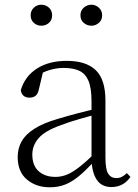

<svg xmlns="http://www.w3.org/2000/svg" viewBox="-20 -780 586 814"><path d="M191 14Q133 14 94 -19Q55 -52 55 -114Q55 -151 71.5 -180.5Q88 -210 125.5 -234Q163 -258 225 -276Q268 -289 312.5 -300.5Q357 -312 397 -321V-297Q357 -287 315.5 -275Q274 -263 237 -249Q170 -225 143.5 -194Q117 -163 117 -125Q117 -78 144 -54Q171 -30 215 -30Q240 -30 263.5 -39.5Q287 -49 316.5 -72Q346 -95 386 -134L392 -89H373Q341 -55 313 -32Q285 -9 256 2.5Q227 14 191 14ZM453 13Q411 13 390.5 -17.5Q370 -48 368 -102V-106V-350Q368 -407 355 -437.5Q342 -468 316 -480Q290 -492 250 -492Q220 -492 190 -483Q160 -474 128 -454L164 -482L145 -402Q141 -382 131 -374Q121 -366 105 -366Q74 -366 68 -397Q85 -456 136 -489Q187 -522 263 -522Q345 -522 386 -482.5Q427 -443 427 -354V-113Q427 -61 439 -43Q451 -25 473 -25Q486 -25 496 -30Q506 -35 518 -46L533 -30Q518 -8 497.5 2.5Q477 13 453 13ZM155 -671Q137 -671 123.5 -683Q110 -695 110 -715Q110 -735 123.5 -747.5Q137 -760 155 -760Q174 -760 187.5 -747.5Q201 -735 201 -715Q201 -695 187.5 -683Q174 -671 155 -671ZM368 -671Q349 -671 335 -683Q321 -695 321 -715Q321 -735 335 -747.5Q349 -760 368 -760Q385 -760 399 -747.5Q413 -735 413 -715Q413 -695 399 -683Q385 -671 368 -671Z"/></svg>

Font: Noto Serif KR ExtraLight
Style: Regular
Weight: 200
Designer: Ryoko NISHIZUKA 西塚涼子 (kana & ideographs); Frank Grießhammer (Latin, Greek & Cyrillic); Wenlong ZHANG 张文龙 (bopomofo); San
Foundry: Adobe
Version: Version 2.002-H1;hotconv 1.1.0;makeotfexe 2.6.0